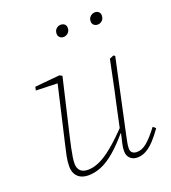

<svg xmlns="http://www.w3.org/2000/svg" viewBox="-134 -823 830 933"><g transform="rotate(-20 281.0 -356.0)"><path d="M164 11Q142 11 125.5 3Q109 -5 99.5 -21.5Q90 -38 90 -62Q90 -86 96 -115.5Q102 -145 110 -178L179 -476L186 -460L64 -464L68 -482L196 -494L210 -487L140 -188Q135 -166 130 -142.5Q125 -119 122 -99Q119 -79 119 -66Q119 -42 132 -28.5Q145 -15 172 -15Q200 -15 232 -29.5Q264 -44 304.5 -77.5Q345 -111 398 -167L400 -136H387Q340 -80 302 -48Q264 -16 230.5 -2.5Q197 11 164 11ZM417 11Q395 11 380.5 -2.5Q366 -16 366 -40Q366 -58 370.5 -77.5Q375 -97 382 -127H379L411 -277Q423 -329 433.5 -381.5Q444 -434 455 -486L476 -495L484 -490L402 -108Q399 -93 395.5 -76Q392 -59 392 -45Q392 -30 400.5 -22.5Q409 -15 425 -15Q451 -15 477 -37Q503 -59 537 -104L551 -92Q530 -62 508.5 -38.5Q487 -15 464.5 -2Q442 11 417 11ZM280 -662Q269 -662 261 -669Q253 -676 253 -688Q253 -704 263 -713.5Q273 -723 286 -723Q299 -723 306.5 -716Q314 -709 314 -697Q314 -681 303.5 -671.5Q293 -662 280 -662ZM457 -662Q445 -662 437 -669Q429 -676 429 -688Q429 -704 439.5 -713.5Q450 -723 463 -723Q475 -723 482.5 -716Q490 -709 490 -697Q490 -681 480 -671.5Q470 -662 457 -662Z"/></g></svg>

Font: Source Serif 4 ExtraLight
Style: Italic
Weight: 250
Italic angle: -12°
Designer: Frank Grießhammer
Foundry: Adobe Systems Incorporated
Version: Version 4.004;hotconv 1.0.116;makeotfexe 2.5.65601